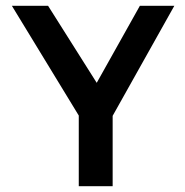

<svg xmlns="http://www.w3.org/2000/svg" viewBox="-20 -643 640 663"><path d="M252 0V-244L21 -623H146L314 -357L463 -623H582L369 -243V0Z"/></svg>

Font: Inconsolata Expanded Bold
Style: Regular
Weight: 700
Width: 7
Monospace: yes
Designer: Raph Levien, Cyreal, Brenton Simpson
Foundry: Raph Levien, Cyreal, Google
Version: Version 3.001; ttfautohint (v1.8.2.53-6de2)